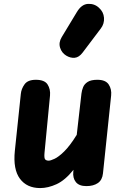

<svg xmlns="http://www.w3.org/2000/svg" viewBox="-20 -947 656 977"><path d="M184.5 10Q116.5 10 81.2 -37.8Q46 -85.5 55.5 -179L86 -469.5Q88.5 -495 105 -518Q121.5 -541 162.5 -541Q207 -541 222.2 -517Q237.5 -493 234.5 -460.5L206.5 -169.5Q204 -142.5 209.8 -136Q215.5 -129.5 228 -129.5Q237 -129.5 257.2 -138.8Q277.5 -148 306.5 -176.2Q335.5 -204.5 370.5 -261L394.5 -471Q396.5 -487.5 403 -503.5Q409.5 -519.5 426.2 -530.2Q443 -541 475.5 -541Q517.5 -541 533.2 -517Q549 -493 545.5 -460.5L504 -65Q500.5 -31 478 -15.5Q455.5 0 419.5 0Q382.5 0 366 -20.5Q349.5 -41 353 -74L354 -83Q311 -29.5 267.8 -9.8Q224.5 10 184.5 10ZM317 -664Q294 -678 285.8 -704.2Q277.5 -730.5 294 -758L371 -885.5Q395 -925.5 427.8 -927.2Q460.5 -929 483.5 -907.5Q507 -886.5 509.2 -856.5Q511.5 -826.5 493 -802L400.5 -679.5Q382 -655 360.2 -653Q338.5 -651 317 -664Z"/></svg>

Font: Edu SA Hand
Style: Regular
Weight: 400
Designer: Tina and Corey Anderson, Eben Sorkin, Mirko Velimirovic
Foundry: Google for Education
Version: Version 2.000